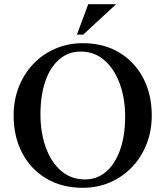

<svg xmlns="http://www.w3.org/2000/svg" viewBox="-20 -886 789 916"><path d="M375 -680Q474 -680 548 -636Q622 -592 663 -514Q704 -436 704 -335Q704 -261 679 -198Q654 -135 609.5 -88.5Q565 -42 505 -16Q445 10 375 10Q276 10 201.5 -34Q127 -78 86 -156Q45 -234 45 -335Q45 -409 70 -472Q95 -535 139.5 -581.5Q184 -628 244.5 -654Q305 -680 375 -680ZM385 -30Q444 -30 487 -67.5Q530 -105 553.5 -172.5Q577 -240 577 -330Q577 -417 551 -487.5Q525 -558 477.5 -599Q430 -640 365 -640Q306 -640 262.5 -602.5Q219 -565 196 -497.5Q173 -430 173 -340Q173 -253 198.5 -182.5Q224 -112 271.5 -71Q319 -30 385 -30ZM534 -866 377 -721H347L401 -866Z"/></svg>

Font: Brygada 1918 SemiBold
Style: Regular
Weight: 600
Designer: Mateusz Machalski | Borys Kosmynka | Przemek Hoffer
Foundry: NIEPODLEGLA 2018
Version: Version 3.006